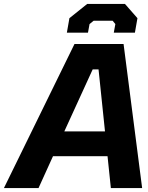

<svg xmlns="http://www.w3.org/2000/svg" viewBox="-26 -962 757 982"><path d="M316 -795 329 -869 420 -942H613L677 -869L664 -795H556L564 -839L550 -856H453L432 -839L424 -795ZM-6 0 355 -737H606L701 0H541L524 -163H245L171 0ZM303 -290H511L478 -607H448Z"/></svg>

Font: Tomorrow SemiBold
Style: Italic
Weight: 600
Italic angle: -10°
Designer: Tony de Marco, Monica Rizzolli
Foundry: Just in Type
Version: Version 2.002